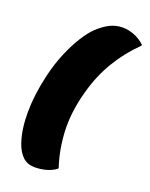

<svg xmlns="http://www.w3.org/2000/svg" viewBox="-164 -855 834 1069"><g transform="rotate(20 253.0 -320.5)"><path d="M229 -702Q264 -735 299 -752.5Q334 -770 373 -770Q409 -770 444 -756Q479 -742 506 -716L505 -710Q432 -639 379.5 -552Q327 -465 298 -358L294 -343Q263 -225 268 -117.5Q273 -10 305 86L304 92Q276 112 243.5 120.5Q211 129 179 129Q133 129 105.5 102Q78 75 62 28Q37 -46 37.5 -148Q38 -250 65 -366L68 -379Q85 -450 112 -514Q139 -578 170 -627Q201 -676 229 -702Z"/></g></svg>

Font: Recursive Sn Csl St XBk
Style: Italic
Weight: 1000
Italic angle: -15°
Version: Version 1.085;hotconv 1.1.0;makeotfexe 2.6.0; ttfautohint (v